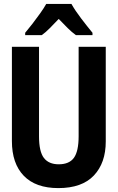

<svg xmlns="http://www.w3.org/2000/svg" viewBox="-20 -954 603 984"><path d="M279 10Q163 10 102 -53Q41 -116 41 -231V-714H180V-255Q180 -177 205 -144.5Q230 -112 281 -112Q335 -112 359 -145.5Q383 -179 383 -256V-714H522V-229Q522 -119 461 -54.5Q400 10 279 10ZM109 -786Q126 -806 146.5 -832.5Q167 -859 186.5 -886.5Q206 -914 217 -934H346Q365 -900 395.5 -860Q426 -820 454 -786V-774H369Q348 -789 326.5 -810.5Q305 -832 281 -857Q257 -832 235.5 -810Q214 -788 194 -774H109Z"/></svg>

Font: Noto Sans Mono SemiCondensed
Style: Bold
Weight: 700
Width: 4
Designer: Monotype Design Team
Foundry: Monotype Imaging Inc.
Version: Version 2.014